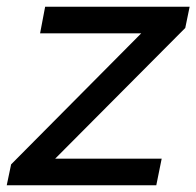

<svg xmlns="http://www.w3.org/2000/svg" viewBox="-34 -550 583 570"><path d="M-14 0 -1 -62 418 -484 437 -451H85L100 -530H529L516 -467L97 -46L77 -79H446L430 0Z"/></svg>

Font: MOST Montserrat Medium
Style: Italic
Weight: 500
Italic angle: -11.3°
Designer: Julieta Ulanovsky
Foundry: Julieta Ulanovsky
Version: Version 8.000;March 11, 2024;FontCreator 15.0.0.2926 64-bit